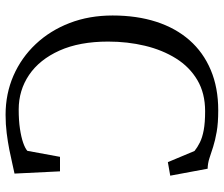

<svg xmlns="http://www.w3.org/2000/svg" viewBox="-77 -714 802 688"><g transform="rotate(-90 324.0 -370.0)"><path d="M272.5 11Q227 11 195.8 5.5Q164.5 0 142 -7.2Q119.5 -14.5 101.2 -20.5Q83 -26.5 63.5 -27L38.5 -161L87 -169.5L127 -74Q140 -63.5 157.5 -54.8Q175 -46 201.8 -41Q228.5 -36 269.5 -36Q334 -36 381 -63.8Q428 -91.5 458.5 -140.2Q489 -189 504 -251.5Q519 -314 519 -383.5Q519 -486 486.8 -557.8Q454.5 -629.5 399.5 -666.8Q344.5 -704 275.5 -704Q236.5 -704 206.5 -699.5Q176.5 -695 156.5 -688Q136.5 -681 127.5 -673L106 -556H54L46 -719Q59.5 -721.5 81.5 -726.8Q103.5 -732 131.2 -737.5Q159 -743 190.8 -747Q222.5 -751 256.5 -751Q332 -751 396.8 -722.8Q461.5 -694.5 510 -643Q558.5 -591.5 585.5 -521.5Q612.5 -451.5 612.5 -367.5Q612.5 -281 590 -211.2Q567.5 -141.5 524 -92Q480.5 -42.5 417.2 -15.8Q354 11 272.5 11Z"/></g></svg>

Font: Merriweather 24pt Light
Style: Regular
Weight: 300
Designer: Eben Sorkin
Foundry: Eben Sorkin
Version: Version 2.100